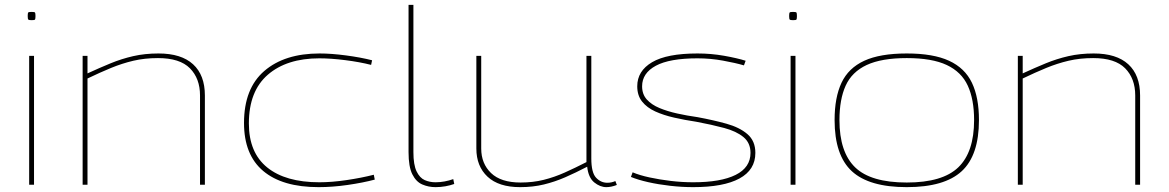

<svg xmlns="http://www.w3.org/2000/svg" viewBox="-20 -760 4811 790"><path d="M110 -677Q99 -677 96.5 -679.5Q94 -682 94 -694Q94 -706 96 -708.5Q98 -711 110 -711Q122 -711 124 -708.5Q126 -706 126 -694Q126 -682 124 -679.5Q122 -677 110 -677ZM100 0V-530H120V0Z M320 0V-530H340V-458Q390 -481 435 -499.5Q480 -518 528 -529Q576 -540 632 -540Q726 -540 774.5 -495.5Q823 -451 823 -367V0H803V-367Q803 -437 761.5 -479Q720 -521 630 -521Q575 -521 528.5 -510Q482 -499 437 -480.5Q392 -462 340 -437V0Z M984 -254Q984 -396 1067.5 -468Q1151 -540 1295 -540Q1343 -540 1403.5 -532Q1464 -524 1511 -512L1507 -493Q1460 -505 1400.5 -512.5Q1341 -520 1294 -520Q1160 -520 1082 -452.5Q1004 -385 1004 -252Q1004 -132 1079.5 -71Q1155 -10 1294 -10Q1345 -10 1406 -19Q1467 -28 1518 -41L1522 -21Q1473 -8 1410.5 1Q1348 10 1291 10Q1142 10 1063 -56.5Q984 -123 984 -254Z M1681 -740V-134Q1681 -82 1694 -55Q1707 -28 1727.5 -19Q1748 -10 1772 -10Q1791 -10 1809.5 -13.5Q1828 -17 1845 -23L1849 -3Q1832 3 1812.5 6.5Q1793 10 1772 10Q1743 10 1717.5 -1Q1692 -12 1676.5 -43Q1661 -74 1661 -134V-740Z M2120 10Q2032 10 1986 -33Q1940 -76 1940 -149V-530H1960V-149Q1960 -87 2000.5 -48Q2041 -9 2122 -9Q2173 -9 2217 -20Q2261 -31 2303.5 -50Q2346 -69 2393 -93V-530H2413V-108Q2413 -50 2432.5 -29Q2452 -8 2479 -8Q2496 -8 2512 -15L2518 1Q2495 10 2475 10Q2449 10 2425 -9.5Q2401 -29 2396 -74Q2348 -49 2305.5 -30.5Q2263 -12 2218 -1Q2173 10 2120 10Z M2576 -32 2583 -51Q2611 -39 2652.5 -30Q2694 -21 2740.5 -15.5Q2787 -10 2832 -10Q2946 -10 3007 -40.5Q3068 -71 3068 -131Q3068 -172 3039 -196Q3010 -220 2959.5 -233.5Q2909 -247 2845 -259Q2798 -266 2754 -276Q2710 -286 2676 -301.5Q2642 -317 2622 -342Q2602 -367 2602 -405Q2602 -468 2663 -504Q2724 -540 2850 -540Q2906 -540 2959.5 -530.5Q3013 -521 3048 -510L3041 -491Q3007 -501 2955 -510.5Q2903 -520 2850 -520Q2735 -520 2678.5 -489.5Q2622 -459 2622 -405Q2622 -372 2641.5 -350.5Q2661 -329 2693.5 -315.5Q2726 -302 2766.5 -293Q2807 -284 2850 -278Q2915 -266 2969 -251Q3023 -236 3055.5 -208Q3088 -180 3088 -131Q3088 -61 3022.5 -25.5Q2957 10 2832 10Q2786 10 2737.5 4.5Q2689 -1 2647 -10.5Q2605 -20 2576 -32Z M3243 -677Q3232 -677 3229.5 -679.5Q3227 -682 3227 -694Q3227 -706 3229 -708.5Q3231 -711 3243 -711Q3255 -711 3257 -708.5Q3259 -706 3259 -694Q3259 -682 3257 -679.5Q3255 -677 3243 -677ZM3233 0V-530H3253V0Z M3414 -266Q3414 -359 3442.5 -419.5Q3471 -480 3536 -510Q3601 -540 3711 -540Q3820 -540 3885 -510Q3950 -480 3979 -419.5Q4008 -359 4008 -266Q4008 -121 3937 -55.5Q3866 10 3711 10Q3556 10 3485 -55.5Q3414 -121 3414 -266ZM3434 -266Q3434 -134 3498.5 -71.5Q3563 -9 3711 -9Q3858 -9 3923 -71.5Q3988 -134 3988 -266Q3988 -351 3962 -407.5Q3936 -464 3875.5 -492.5Q3815 -521 3711 -521Q3607 -521 3546 -492.5Q3485 -464 3459.5 -407.5Q3434 -351 3434 -266Z M4168 0V-530H4188V-458Q4238 -481 4283 -499.5Q4328 -518 4376 -529Q4424 -540 4480 -540Q4574 -540 4622.5 -495.5Q4671 -451 4671 -367V0H4651V-367Q4651 -437 4609.5 -479Q4568 -521 4478 -521Q4423 -521 4376.5 -510Q4330 -499 4285 -480.5Q4240 -462 4188 -437V0Z"/></svg>

Font: Georama Extended Thin
Style: Regular
Weight: 100
Width: 7
Designer: Jean-Baptiste Levee
Foundry: Production Type
Version: Version 1.000